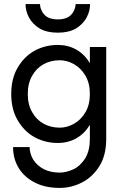

<svg xmlns="http://www.w3.org/2000/svg" viewBox="-20 -690 610 940"><path d="M138 -140Q158 -104 194 -84Q229 -65 273 -65Q308 -65 342 -84Q376 -103 398 -140Q420 -177 420 -230Q420 -283 398 -320Q376 -357 342 -376Q308 -395 273 -395Q229 -395 194 -376Q158 -356 138 -320Q116 -283 116 -230Q116 -177 138 -140ZM44 30H125Q125 62 143 92Q162 121 194 138Q228 155 272 155Q305 155 341 138Q373 123 398 84Q420 46 420 -10V-79Q394 -36 354 -13Q313 10 263 10Q201 10 148 -19Q98 -47 66 -102Q35 -155 35 -230Q35 -305 66 -358Q98 -413 148 -441Q201 -470 263 -470Q313 -470 354 -447Q394 -424 420 -381V-460H500V-10Q500 70 467 123Q433 177 382 203Q330 230 272 230Q203 230 153 205Q101 179 73 135Q44 89 44 30ZM105 -670H176Q176 -655 183 -640Q190 -622 209 -608Q230 -595 263 -595Q296 -595 317 -608Q336 -622 343 -640Q350 -655 350 -670H421Q421 -636 404 -604Q386 -571 351 -550Q316 -530 263 -530Q210 -530 175 -550Q140 -571 122 -604Q105 -636 105 -670Z"/></svg>

Font: jost-mod-400
Style: Regular
Weight: 400
Version: Version 3.200; ttfautohint (v0.97) -l 8 -r 50 -G 200 -x 14 -